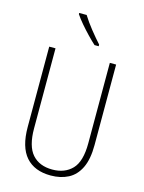

<svg xmlns="http://www.w3.org/2000/svg" viewBox="-139 -1030 838 1120"><g transform="rotate(15 280.0 -469.5)"><path d="M482 -228Q482 -142 456.5 -89.5Q431 -37 385.5 -13.5Q340 10 280 10Q182 10 130 -49Q78 -108 78 -229V-714H116V-231Q116 -123 159 -74.5Q202 -26 280 -26Q355 -26 399.5 -72Q444 -118 444 -229V-714H482ZM241 -949Q264 -912 295.5 -872.5Q327 -833 356 -801V-791H331Q310 -810 284.5 -836.5Q259 -863 235.5 -890.5Q212 -918 196 -942V-949Z"/></g></svg>

Font: Noto Sans Telugu Condensed ExtraLight
Style: Regular
Weight: 200
Width: 3
Designer: Jelle Bosma - Monotype Design Team
Foundry: Monotype Imaging Inc.
Version: Version 2.005; ttfautohint (v1.8.4.7-5d5b)